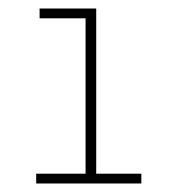

<svg xmlns="http://www.w3.org/2000/svg" viewBox="-20 -720 412 451"><path d="M65 -289V-312H181V-677H73V-700H206V-312H312V-289Z"/></svg>

Font: MuseoModerno Thin Thin
Style: Regular
Weight: 250
Version: Version 1.003